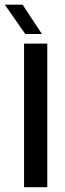

<svg xmlns="http://www.w3.org/2000/svg" viewBox="-47 -782 271 802"><path d="M53.5 0V-600H150.5V0ZM58.5 -640 -27 -762.5H47.5L128 -640Z"/></svg>

Font: Big Shoulders Text Thin SemiBold
Style: Regular
Weight: 600
Version: Version 2.002